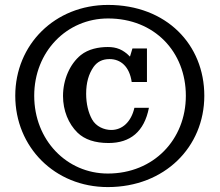

<svg xmlns="http://www.w3.org/2000/svg" viewBox="-20 -750 892 780"><path d="M418 10C649 10 810 -153 810 -361C810 -569 656 -730 419 -730C203 -730 42 -569 42 -361C42 -153 202 10 418 10ZM418 -45C251 -45 119 -181 119 -361C119 -540 251 -675 419 -675C608 -675 735 -539 735 -361C735 -183 604 -45 418 -45ZM425 -510C470 -510 506 -480 515 -417H577V-553H518L508 -520C480 -549 453 -559 418 -559C381 -559 339 -551 308 -526C264 -490 236 -427 236 -360C236 -301 258 -247 295 -211C324 -183 366 -169 421 -169C509 -169 566 -215 585 -312H526C513 -255 477 -222 432 -222C403 -222 370 -236 354 -265C339 -292 330 -328 330 -369C330 -414 340 -449 360 -478C375 -499 396 -510 425 -510Z"/></svg>

Font: Domine
Style: Bold
Weight: 700
Designer: Pablo Impallari, Rodrigo Fuenzalida, Brenda Gallo
Foundry: Pablo Impallari, Rodrigo Fuenzalida, Brenda Gallo
Version: Version 2.000